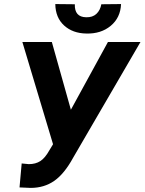

<svg xmlns="http://www.w3.org/2000/svg" viewBox="-20 -919 716 951"><path d="M331.1 -375.5 514.6 -710.9H675.8L342.8 -138.7Q298.8 -58.1 248.8 -23.2Q198.7 11.7 131.8 11.7L76.7 9.3L87.4 -109.4L122.6 -106Q156.2 -106 179.7 -121.1Q203.1 -136.2 224.1 -173.8L242.7 -204.6L90.8 -710.9H236.8ZM579.6 -898.9Q576.7 -831.1 528.3 -791Q480 -751 407.7 -752.9Q340.3 -753.9 297.6 -792.7Q254.9 -831.5 253.9 -898.9L350.6 -897.9Q348.6 -834.5 406.7 -833.5Q438.5 -832.5 457.5 -850.3Q476.6 -868.2 481.9 -897.9Z"/></svg>

Font: RobotoInd
Style: Bold Italic
Weight: 700
Italic angle: -12°
Designer: Google
Version: Version 2.001150; 2014